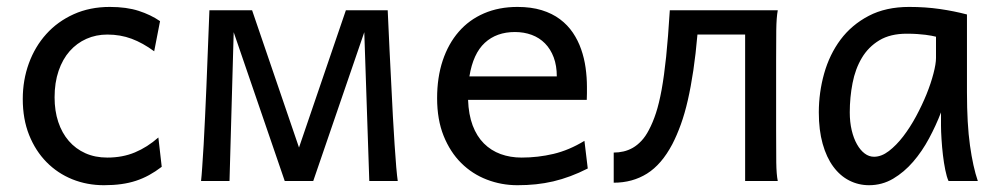

<svg xmlns="http://www.w3.org/2000/svg" viewBox="-20 -528 2918 560"><path d="M429.7 -378.4Q396.5 -402.8 363.8 -415Q331.1 -427.2 293 -427.2Q260.3 -427.2 232.2 -414.8Q204.1 -402.3 183.3 -378.9Q162.6 -355.5 150.9 -321.3Q139.2 -287.1 139.2 -244.1Q139.2 -204.6 149.9 -172.4Q160.6 -140.1 180.7 -116.9Q200.7 -93.8 229 -81.1Q257.3 -68.4 293 -68.4Q337.4 -68.4 373.5 -83.5Q409.7 -98.6 441.9 -127L451.7 -41.5Q433.1 -27.3 414.8 -17.3Q396.5 -7.3 376.5 -0.7Q356.4 5.9 333.5 9Q310.5 12.2 283.2 12.2Q233.9 12.2 190.9 -5.1Q147.9 -22.5 115.7 -55.2Q83.5 -87.9 64.9 -134.3Q46.4 -180.7 46.4 -239.3Q46.4 -294.4 64.2 -343.3Q82 -392.1 115 -428.7Q147.9 -465.3 195.1 -486.6Q242.2 -507.8 300.3 -507.8Q349.1 -507.8 384.5 -496.3Q419.9 -484.9 446.8 -466.3Z M566.4 0Q567.9 -12.7 569.8 -40.8Q571.8 -68.8 574 -106.2Q576.2 -143.6 578.1 -187.3Q580.1 -231 582 -274.4Q586.4 -376.5 590.8 -498H715.3L852.1 -97.7L988.8 -498H1110.8Q1116.2 -376.5 1121.6 -274.4Q1123.5 -231 1126 -187.3Q1128.4 -143.6 1130.9 -106.2Q1133.3 -68.8 1135.7 -40.8Q1138.2 -12.7 1140.1 0H1057.1L1042.5 -434.1L893.6 0H810.5L661.6 -434.1L649.4 0Z M1345.2 -236.8Q1346.7 -193.8 1358.6 -162.1Q1370.6 -130.4 1391.4 -109.6Q1412.1 -88.9 1440.2 -78.6Q1468.3 -68.4 1501.5 -68.4Q1548.8 -68.4 1594.2 -79.1Q1639.6 -89.8 1684.6 -117.2L1694.3 -36.6Q1668.5 -23.4 1643.6 -14.2Q1618.7 -4.9 1593.8 1Q1568.8 6.8 1543.2 9.5Q1517.6 12.2 1489.3 12.2Q1442.4 12.2 1399.9 -4.2Q1357.4 -20.5 1325.2 -52.5Q1293 -84.5 1273.9 -131.8Q1254.9 -179.2 1254.9 -241.7Q1254.9 -302.2 1271.2 -351.3Q1287.6 -400.4 1317.9 -435.3Q1348.1 -470.2 1391.6 -489Q1435.1 -507.8 1489.3 -507.8Q1529.3 -507.8 1560.1 -498.3Q1590.8 -488.8 1613.3 -471.9Q1635.7 -455.1 1650.9 -432.6Q1666 -410.2 1675 -384.3Q1684.1 -358.4 1688 -330.3Q1691.9 -302.2 1691.9 -274.9V-255.9Q1691.9 -243.7 1691.4 -236.8ZM1604 -305.2Q1604 -336.4 1595 -360.6Q1585.9 -384.8 1569.6 -401.4Q1553.2 -418 1530.8 -426.3Q1508.3 -434.6 1481.9 -434.6Q1428.2 -434.6 1394 -403.1Q1359.9 -371.6 1349.1 -305.2Z M2014.2 -427.2Q2009.3 -370.1 2002.2 -322.5Q1995.1 -274.9 1986.1 -235.6Q1977.1 -196.3 1965.6 -164.6Q1954.1 -132.8 1940.9 -107.4Q1909.7 -48.3 1867.2 -21.7Q1824.7 4.9 1770 4.9V-83Q1784.2 -83 1798.3 -86.2Q1812.5 -89.4 1825.7 -96.9Q1838.9 -104.5 1850.8 -117.2Q1862.8 -129.9 1872.6 -148.9Q1884.3 -170.9 1893.3 -198.5Q1902.3 -226.1 1909.7 -266.1Q1917 -306.2 1922.9 -362.3Q1928.7 -418.5 1933.6 -498H2248.5Q2244.6 -477.5 2244.1 -439.7Q2243.7 -401.9 2243.7 -351.6V-146.5Q2243.7 -89.8 2244.1 -54.4Q2244.6 -19 2248.5 0H2153.3V-427.2Z M2710 -420.9Q2704.1 -422.4 2696.8 -423.8Q2689.5 -425.3 2679.4 -426.5Q2669.4 -427.7 2656 -428.7Q2642.6 -429.7 2624.5 -429.7Q2576.7 -429.7 2544.7 -410.4Q2512.7 -391.1 2493.7 -359.1Q2474.6 -327.1 2466.6 -285.6Q2458.5 -244.1 2458.5 -200.2Q2458.5 -171.9 2464.1 -148.2Q2469.7 -124.5 2479.5 -107.2Q2489.3 -89.8 2502 -80.3Q2514.6 -70.8 2529.3 -70.8Q2550.8 -70.8 2572.5 -87.4Q2594.2 -104 2614.3 -130.1Q2634.3 -156.2 2651.9 -188.7Q2669.4 -221.2 2682.4 -253.2Q2695.3 -285.2 2702.6 -313.5Q2710 -341.8 2710 -358.9ZM2746.6 0Q2741.2 -11.7 2737.1 -32.2Q2732.9 -52.7 2730.2 -75.9Q2727.5 -99.1 2726.1 -122.1Q2724.6 -145 2724.6 -161.1V-200.2Q2710 -162.1 2689.7 -124.3Q2669.4 -86.4 2643.3 -56.2Q2617.2 -25.9 2585 -6.8Q2552.7 12.2 2514.6 12.2Q2483.9 12.2 2457 -1.5Q2430.2 -15.1 2410.4 -42Q2390.6 -68.8 2379.4 -108.6Q2368.2 -148.4 2368.2 -200.2Q2368.2 -258.3 2383.8 -313.7Q2399.4 -369.1 2431.6 -412.4Q2463.9 -455.6 2513.7 -481.7Q2563.5 -507.8 2631.8 -507.8Q2679.2 -507.8 2721.2 -501.7Q2763.2 -495.6 2800.3 -485.8V-258.8Q2800.3 -166.5 2809.1 -103.8Q2817.9 -41 2832 0Z"/></svg>

Font: Andika Cyr
Style: Regular
Weight: 400
Designer: Victor Gaultney, Annie Olsen, Julie Remington, Don Collingsworth, Eric Hays, Becca Hirsbrunner
Foundry: SIL International
Version: Version 5.000